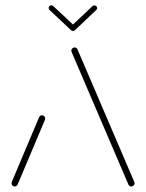

<svg xmlns="http://www.w3.org/2000/svg" viewBox="-20 -696 546 717"><path d="M34.8 0.4Q30 0.4 26.5 -3.1Q23 -6.7 23 -11.9Q23 -14.4 24.1 -16.7L125.9 -258.1Q127.4 -261.5 130.4 -263.5Q133.3 -265.6 137 -265.6Q141.9 -265.6 145.4 -262Q148.9 -258.5 148.9 -253.3Q148.9 -250.7 147.8 -248.5L45.9 -7Q44.4 -3.7 41.5 -1.7Q38.5 0.4 34.8 0.4ZM482.6 -11.9Q482.6 -7 479.1 -3.3Q475.6 0.4 470.4 0.4Q466.7 0.4 463.9 -1.7Q461.1 -3.7 459.6 -6.7L250 -495.9Q246.3 -504.1 246.3 -506.7Q246.3 -511.9 250 -515.4Q253.7 -518.9 258.5 -518.9Q262.2 -518.9 265 -516.9Q267.8 -514.8 269.3 -511.9L478.9 -22.6Q482.6 -14.4 482.6 -11.9ZM161.9 -665.9Q161.9 -670 164.8 -673.1Q167.8 -676.3 171.9 -676.3Q175.9 -676.3 178.9 -673.3L259.6 -597.8Q262.6 -594.8 262.6 -590.4Q262.6 -586.3 259.6 -583.3Q256.7 -580.4 252.6 -580.4Q248.1 -580.4 245.6 -583L164.8 -658.9Q161.9 -661.1 161.9 -665.9ZM332.6 -675.9Q336.7 -675.9 339.6 -673Q342.6 -670 342.6 -665.9Q342.6 -661.1 339.6 -658.9L260 -583.3L245.9 -598.1L325.6 -673.3Q328.1 -675.9 332.6 -675.9Z"/></svg>

Font: 26F Galaxy Sans Thin
Style: Regular
Weight: 100
Designer: C₂₉H₂₅N₃O₅
Version: Version 1.100